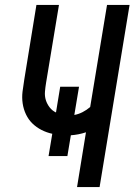

<svg xmlns="http://www.w3.org/2000/svg" viewBox="-20 -755 543 775"><path d="M291 0 327 -221Q312 -216 296.5 -213Q281 -210 266 -209L252 -125H176L191 -215Q168 -220 147.5 -230.5Q127 -241 111 -256.5Q95 -272 85 -293Q75 -314 71.5 -337.5Q68 -361 71 -385.5Q74 -410 78 -434L127 -735H218L166 -421Q163 -403 161.5 -385Q160 -367 165 -351Q170 -335 180.5 -321.5Q191 -308 206 -301L223 -405H299L280 -291Q297 -294 313.5 -302.5Q330 -311 344 -323L412 -735H503L382 0Z"/></svg>

Font: Iosevka Medium Oblique
Style: Regular
Weight: 500
Italic angle: -9°
Monospace: yes
Designer: Belleve Invis
Foundry: Belleve Invis
Version: Version 32.5.0; ttfautohint (v1.8.4)